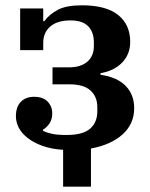

<svg xmlns="http://www.w3.org/2000/svg" viewBox="-20 -554 566 724"><path d="M218 11Q173 8 140 -4Q107 -16 84.5 -33.5Q62 -51 51 -72Q40 -93 40 -116Q40 -151 58.5 -170Q77 -189 109 -189Q142 -189 159.5 -171Q177 -153 177 -126Q177 -104 166.5 -88.5Q156 -73 142 -65V-61Q155 -54 175.5 -49.5Q196 -45 231 -45Q293 -45 320 -69Q347 -93 347 -134V-150Q347 -189 321.5 -212.5Q296 -236 242 -236H178V-300H239Q285 -300 309.5 -321.5Q334 -343 334 -380V-394Q334 -433 312.5 -455Q291 -477 246 -477Q196 -477 169.5 -454Q143 -431 143 -392V-365H56V-522H143V-474H147Q166 -500 198 -517Q230 -534 289 -534Q380 -534 425.5 -497.5Q471 -461 471 -396Q471 -350 441 -318.5Q411 -287 359 -278V-272Q422 -263 454 -230Q486 -197 486 -146Q486 -87 442.5 -47.5Q399 -8 323 6V150H218Z"/></svg>

Font: IBM Plex Serif SemiBold
Style: Regular
Weight: 600
Designer: Mike Abbink, Paul van der Laan, Pieter van Rosmalen
Foundry: Bold Monday
Version: Version 2.5